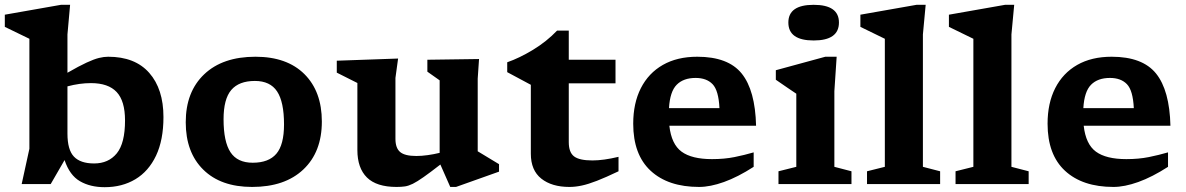

<svg xmlns="http://www.w3.org/2000/svg" viewBox="-33 -764 4924 797"><path d="M645.5 -278Q645.5 -183 614.8 -118Q584 -53 529 -20Q474 13 401.5 13Q341.5 13 298.8 -11.8Q256 -36.5 235 -99.5L177.5 0H57L89 -146.5V-603Q79 -608 47.8 -623Q16.5 -638 -13 -652.5V-703L220 -744H258L247 -621V-462Q295.5 -490 326.5 -504.2Q357.5 -518.5 378 -523.5Q398.5 -528.5 416 -528.5Q527.5 -528.5 586.5 -461.5Q645.5 -394.5 645.5 -278ZM247 -209.5Q247 -142 274 -113.8Q301 -85.5 357.5 -85.5Q417.5 -85.5 451.8 -127.5Q486 -169.5 486 -264Q486 -345 451.2 -382Q416.5 -419 344.5 -419Q297.5 -419 247 -405.5Z M1013.5 12Q883.5 12 810.8 -59.8Q738 -131.5 738 -256.5Q738 -383 814.8 -455.8Q891.5 -528.5 1027.5 -528.5Q1158 -528.5 1230.5 -456.5Q1303 -384.5 1303 -259.5Q1303 -133 1226.2 -60.5Q1149.5 12 1013.5 12ZM1016 -88.5Q1082.5 -88.5 1114.2 -125.8Q1146 -163 1146 -247.5Q1146 -341 1117.2 -384.5Q1088.5 -428 1025 -428Q959 -428 927 -390.5Q895 -353 895 -269Q895 -175.5 923.8 -132Q952.5 -88.5 1016 -88.5Z M1608.5 -187.5Q1608.5 -149.5 1628 -133Q1647.5 -116.5 1695 -116.5Q1717 -116.5 1742.2 -120Q1767.5 -123.5 1792 -129.5V-430.5L1741 -466.5V-516L1955.5 -519L1950 -437.5V-136Q1956 -132.5 1973.2 -122Q1990.5 -111.5 2009.2 -100.2Q2028 -89 2038.5 -82.5V-51.5L1860 12H1836L1795 -81Q1752 -47.5 1725.2 -28.8Q1698.5 -10 1680.8 -1.2Q1663 7.5 1648 9.8Q1633 12 1613 12Q1530 12 1490.2 -27.2Q1450.5 -66.5 1450.5 -141V-419.5L1365 -462.5V-512L1619.5 -521L1608.5 -440.5Z M2328 -174Q2328 -131.5 2350 -114.8Q2372 -98 2426 -98Q2472 -98 2534.5 -113V-53Q2481 -27.5 2445 -13.5Q2409 0.5 2382.2 6.2Q2355.5 12 2330.5 12Q2257.5 12 2214 -22.5Q2170.5 -57 2170.5 -126V-412L2072.5 -464.5V-505.5Q2123 -523 2179.5 -557.2Q2236 -591.5 2279.5 -637H2328V-516H2522V-418H2328Z M2861.5 -528.5Q2989.5 -528.5 3045.8 -458.8Q3102 -389 3105.5 -242H2745.5Q2754 -165.5 2796.2 -134.5Q2838.5 -103.5 2922.5 -103.5Q2974 -103.5 3016 -112Q3058 -120.5 3095.5 -131.5V-71.5Q3029.5 -29 2972.2 -8.5Q2915 12 2869 12Q2740.5 12 2668 -55Q2595.5 -122 2595.5 -250.5Q2595.5 -335.5 2627.2 -398Q2659 -460.5 2718.5 -494.5Q2778 -528.5 2861.5 -528.5ZM2854.5 -440.5Q2804 -440.5 2776 -412.2Q2748 -384 2744 -315H2953.5Q2950 -388.5 2925 -414.5Q2900 -440.5 2854.5 -440.5Z M3344.5 -596Q3239.5 -596 3239.5 -670.5Q3239.5 -744 3344.5 -744Q3449.5 -744 3449.5 -670.5Q3449.5 -596 3344.5 -596ZM3440 -528.5 3430.5 -385.5V-71.5L3501.5 -53V0H3198.5V-53L3272.5 -71.5V-375Q3264 -380.5 3237.2 -398.8Q3210.5 -417 3187.5 -433V-472.5L3393 -528.5Z M3798 -71.5 3869.5 -53V0H3566V-53L3640 -71.5V-603Q3630.5 -608 3599 -623Q3567.5 -638 3538.5 -652.5V-703L3771.5 -744H3809.5L3798 -621Z M4165.5 -71.5 4237 -53V0H3933.5V-53L4007.5 -71.5V-603Q3998 -608 3966.5 -623Q3935 -638 3906 -652.5V-703L4139 -744H4177L4165.5 -621Z M4581.5 -528.5Q4709.5 -528.5 4765.8 -458.8Q4822 -389 4825.5 -242H4465.5Q4474 -165.5 4516.2 -134.5Q4558.5 -103.5 4642.5 -103.5Q4694 -103.5 4736 -112Q4778 -120.5 4815.5 -131.5V-71.5Q4749.5 -29 4692.2 -8.5Q4635 12 4589 12Q4460.5 12 4388 -55Q4315.5 -122 4315.5 -250.5Q4315.5 -335.5 4347.2 -398Q4379 -460.5 4438.5 -494.5Q4498 -528.5 4581.5 -528.5ZM4574.5 -440.5Q4524 -440.5 4496 -412.2Q4468 -384 4464 -315H4673.5Q4670 -388.5 4645 -414.5Q4620 -440.5 4574.5 -440.5Z"/></svg>

Font: Newsreader Caption SemiBold
Style: Regular
Weight: 600
Designer: Hugues Gentile
Foundry: Production Type
Version: Version 1.001